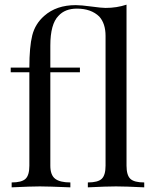

<svg xmlns="http://www.w3.org/2000/svg" viewBox="-20 -804 661 824"><path d="M599 -21V0Q518 -4 478 -4Q438 -4 357 0V-21Q400 -21 416.5 -36.5Q433 -52 433 -93V-650Q433 -703 406 -733Q371 -767 310 -767Q259 -767 231 -736Q196 -701 196 -608V-514H323V-494H196V-93Q196 -53 216.5 -37Q237 -21 282 -21V0Q185 -4 151 -4Q114 -4 30 0V-21Q73 -21 89.5 -36.5Q106 -52 106 -93V-494H26V-514H106Q106 -603 118.5 -652.5Q131 -702 170 -736Q222 -782 305 -782Q328 -782 372 -776Q416 -770 433 -770Q481 -770 523 -784V-93Q523 -52 539.5 -36.5Q556 -21 599 -21Z"/></svg>

Font: Playfair Display
Style: Regular
Weight: 400
Designer: Claus Eggers S?rensen
Foundry: Claus Eggers S?rensen
Version: Version 1.003